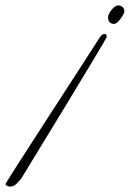

<svg xmlns="http://www.w3.org/2000/svg" viewBox="-105 -377 478 707"><path d="M-85 302Q-85 297 71.5 56Q228 -185 259 -234Q270 -252 280 -252Q288 -252 288 -241Q287 -235 134.5 16Q-18 267 -25 277.5Q-32 288 -43.5 299Q-55 310 -67 310Q-79 310 -85 302ZM315 -289Q305 -289 299 -295Q293 -301 293 -313Q293 -325 306 -341Q319 -357 330 -357Q341 -357 347 -350.5Q353 -344 353 -335.5Q353 -327 339 -308Q325 -289 315 -289Z"/></svg>

Font: Mrs Saint Delafield
Style: Regular
Weight: 400
Designer: Alejandro Paul
Foundry: Alejandro Paul
Version: Version 1.001